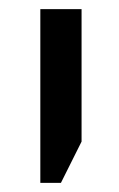

<svg xmlns="http://www.w3.org/2000/svg" viewBox="-20 -612 260 419"><path d="M68 -213V-592H158V-303L113 -213Z"/></svg>

Font: Noto Sans Hebrew SemiCondensed
Style: Regular
Weight: 400
Width: 4
Designer: Monotype Design Team
Foundry: Monotype Imaging Inc.
Version: Version 2.003